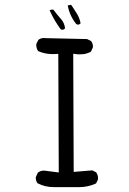

<svg xmlns="http://www.w3.org/2000/svg" viewBox="-20 -793 540 804"><path d="M310.1 -9.3Q349.1 -9.3 382.3 -24.9L390.1 -41Q390.6 -43 390.6 -47.4Q390.6 -51.8 388.9 -58.3Q387.2 -64.9 382.8 -71.3L366.7 -79.6L288.6 -73.2L286.6 -567.9L294.9 -566.9Q304.7 -565.4 313.5 -565.4Q322.3 -565.4 330.6 -566.4Q346.7 -568.8 360.8 -576.7L368.7 -593.8Q369.1 -595.7 369.1 -597.7Q369.1 -611.8 361.3 -621.1L344.7 -629.4L169.4 -633.3Q166.5 -633.8 162.4 -633.8Q158.2 -633.8 152.1 -632.1Q146 -630.4 140.6 -626L132.3 -609.4Q131.8 -607.4 131.8 -605.5Q131.8 -590.8 139.6 -579.1Q168 -566.4 200.7 -566.4Q208.5 -566.4 224.1 -567.4L226.1 -70.8L172.9 -77.6Q168 -78.6 163.6 -78.6Q149.9 -78.6 138.7 -70.3L130.4 -52.7Q129.9 -50.3 129.9 -48.3Q129.9 -46.4 130.1 -44.4Q130.4 -42.5 130.6 -40.8Q130.9 -39.1 131.3 -37.4Q131.8 -35.6 132.3 -34.2Q133.8 -30.8 135.5 -28.1Q137.2 -25.4 137.7 -25.4Q168.5 -9.3 207 -9.3H301.8H302.2Q306.2 -9.3 310.1 -9.3ZM240.7 -668.5Q247.6 -668.5 252.4 -674.3Q250 -697.3 234.9 -713.9Q218.3 -732.4 203.1 -752.9Q201.7 -752.9 200.2 -752.9Q193.8 -752.9 188.5 -750.5L188 -749.5Q206.5 -708 233.4 -671.4L237.3 -668.9Q239.3 -668.5 240.7 -668.5ZM306.2 -689.9Q312.5 -689.9 317.4 -695.3Q313.5 -717.3 302.2 -735.4Q291 -753.9 277.8 -772.9L264.2 -770.5L263.7 -770Q271.5 -727.1 298.8 -692.9L302.7 -690.4Q304.7 -689.9 306.2 -689.9Z"/></svg>

Font: Bakudai
Style: ExtraLight
Weight: 200
Version: Version 1.48